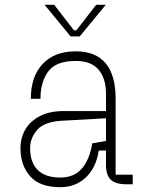

<svg xmlns="http://www.w3.org/2000/svg" viewBox="-20 -765 640 797"><path d="M531 0H506Q459 0 439.5 -19.5Q420 -39 420 -80V-140H390Q379 -69 336.5 -28.5Q294 12 230 12Q145 12 105 -33.5Q65 -79 65 -150Q65 -193 85.5 -228Q106 -263 146.5 -283.5Q187 -304 244 -304H420V-375Q420 -439 389.5 -475.5Q359 -512 294 -512Q212 -512 180 -468Q148 -424 148 -355H108Q108 -448 157.5 -500Q207 -552 294 -552Q377 -552 418.5 -502.5Q460 -453 460 -355V-40H531ZM363 -170 420 -180V-274L239 -264Q164 -260 134.5 -226Q105 -192 105 -150Q105 -91 136.5 -59.5Q168 -28 230 -28Q288 -28 320 -65.5Q352 -103 363 -170ZM287 -639H297L379 -745H419L311 -614H273L165 -745H205Z"/></svg>

Font: Fliege Mono Thin
Style: Regular
Weight: 100
Version: Version 0.020;Glyphs 3.3 (3306)